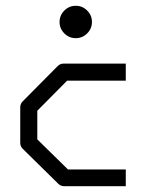

<svg xmlns="http://www.w3.org/2000/svg" viewBox="-20 -695 580 664"><path d="M415 -475V-416H212L109 -312V-213L215 -109H415V-51H203Q190 -51 182 -59L59 -180Q50 -189 50 -201V-324Q50 -336 59 -345L179 -466Q188 -475 199 -475ZM202.5 -579.5Q186 -596 186 -619Q186 -642 202.5 -658.5Q219 -675 242 -675Q265 -675 281.5 -658.5Q298 -642 298 -619Q298 -596 281.5 -579.5Q265 -563 242 -563Q219 -563 202.5 -579.5Z"/></svg>

Font: 3270 Nerd Font
Style: Regular
Weight: 400
Monospace: yes
Version: Version 3.0.1;Nerd Fonts 3.3.0